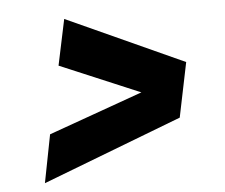

<svg xmlns="http://www.w3.org/2000/svg" viewBox="-43 -665 718 613"><g transform="rotate(-5 316.0 -358.5)"><path d="M560 -446 524 -271 77 -100 107 -254 409 -362 153 -470 184 -617Z"/></g></svg>

Font: Wix Madefor Text ExtraBold
Style: Italic
Weight: 800
Italic angle: -12°
Designer: Dalton Maag Ltd
Foundry: Dalton Maag Ltd
Version: Version 3.100